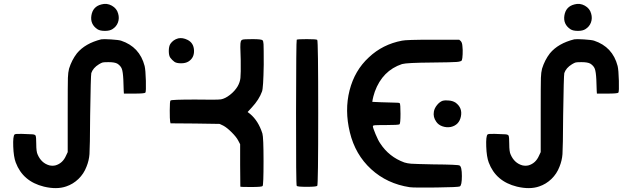

<svg xmlns="http://www.w3.org/2000/svg" viewBox="-20 -972 3340 1001"><path d="M509 -949Q537 -957 563 -942.5Q589 -928 596 -901Q603 -877 595 -855Q587 -833 566 -820Q552 -811 527 -811Q502 -811 489 -819Q449 -845 456.5 -891.5Q464 -938 509 -949ZM508 -767Q520 -769 559 -766.5Q598 -764 611 -760Q708 -728 734 -628Q739 -607 740.5 -551Q742 -495 738 -489Q734 -484 680 -484H626L625 -498Q625 -505 623 -557Q621 -598 615 -613.5Q609 -629 592 -640Q578 -648 546 -648Q523 -648 516 -646.5Q509 -645 496 -637Q465 -618 456 -591Q453 -578 450 -370Q449 -202 446.5 -168.5Q444 -135 431 -103Q417 -66 389 -39Q361 -12 325 0Q276 17 209 1Q99 -26 62 -125Q51 -154 49 -208Q47 -262 56 -271Q60 -275 94 -274Q130 -272 143 -272Q162 -272 165.5 -265Q169 -258 169 -222Q169 -181 176 -167Q195 -122 237 -110Q254 -106 270 -110Q307 -121 324 -160L333 -179V-384Q333 -537 334 -566Q335 -595 340 -614Q354 -659 381 -694Q424 -746 508 -767Z M909 -772Q932 -777 958 -764Q990 -748 991.5 -709Q993 -670 962 -651Q947 -642 924 -642Q900 -642 889 -650Q877 -659 868 -671Q860 -682 860 -706Q860 -730 868 -743Q883 -765 909 -772ZM1244 -765Q1249 -768 1297 -768Q1343 -768 1349 -762Q1353 -758 1354 -741.5Q1355 -725 1355 -635Q1353 -513 1346 -495Q1331 -453 1293 -412L1271 -388L1284 -378Q1327 -342 1348 -276Q1354 -256 1354 -132Q1354 -7 1349 -2Q1345 3 1289 3Q1233 3 1233 1Q1233 -51 1232 -111V-220L1222 -239Q1213 -257 1188 -282Q1163 -307 1144 -317L1125 -326L997 -328L869 -329L867 -339Q865 -349 865 -396Q865 -444 869 -448Q874 -453 997 -453Q1113 -451 1132 -454Q1154 -458 1179 -477.5Q1204 -497 1219 -522Q1231 -543 1233.5 -565.5Q1236 -588 1235 -659Q1231 -745 1235 -754Q1237 -763 1244 -765Z M1527 -765Q1532 -768 1580 -768Q1630 -768 1634 -764Q1639 -758 1639 -383Q1639 -6 1634 -3Q1628 2 1579 2Q1530 2 1527 -3Q1523 -8 1523.5 -384.5Q1524 -761 1527 -765Z M2076 -760Q2096 -765 2236 -765H2374L2382 -758Q2390 -750 2391 -729Q2393 -713 2392 -689.5Q2391 -666 2388 -658Q2385 -651 2361 -649Q2337 -647 2233 -646Q2100 -645 2076 -638Q1974 -604 1934 -494Q1925 -466 1923 -454L1921 -441L1966 -439Q2014 -437 2035 -437Q2061 -437 2064 -434Q2068 -430 2068 -379Q2068 -329 2063 -324Q2058 -320 1991 -320Q1943 -320 1933.5 -319Q1924 -318 1924 -314Q1924 -306 1938 -272.5Q1952 -239 1962 -225Q2008 -154 2088 -125Q2104 -120 2123.5 -118.5Q2143 -117 2240 -115Q2370 -114 2376 -109Q2388 -103 2388 -54Q2388 -5 2377 0Q2370 4 2254.5 5.5Q2139 7 2116 4Q1998 -14 1915 -90Q1832 -166 1804 -282Q1776 -397 1802.5 -501Q1829 -605 1903 -673Q1975 -741 2076 -760ZM2289 -447Q2299 -450 2319 -448Q2339 -447 2355 -437Q2392 -410 2383 -365Q2374 -320 2330 -310Q2308 -306 2286.5 -313.5Q2265 -321 2254 -338Q2237 -362 2242 -390Q2245 -408 2259 -425Q2273 -442 2289 -447Z M2975 -949Q3003 -957 3029 -942.5Q3055 -928 3062 -901Q3069 -877 3061 -855Q3053 -833 3032 -820Q3018 -811 2993 -811Q2968 -811 2955 -819Q2915 -845 2922.5 -891.5Q2930 -938 2975 -949ZM2974 -767Q2986 -769 3025 -766.5Q3064 -764 3077 -760Q3174 -728 3200 -628Q3205 -607 3206.5 -551Q3208 -495 3204 -489Q3200 -484 3146 -484H3092L3091 -498Q3091 -505 3089 -557Q3087 -598 3081 -613.5Q3075 -629 3058 -640Q3044 -648 3012 -648Q2989 -648 2982 -646.5Q2975 -645 2962 -637Q2931 -618 2922 -591Q2919 -578 2916 -370Q2915 -202 2912.5 -168.5Q2910 -135 2897 -103Q2883 -66 2855 -39Q2827 -12 2791 0Q2742 17 2675 1Q2565 -26 2528 -125Q2517 -154 2515 -208Q2513 -262 2522 -271Q2526 -275 2560 -274Q2596 -272 2609 -272Q2628 -272 2631.5 -265Q2635 -258 2635 -222Q2635 -181 2642 -167Q2661 -122 2703 -110Q2720 -106 2736 -110Q2773 -121 2790 -160L2799 -179V-384Q2799 -537 2800 -566Q2801 -595 2806 -614Q2820 -659 2847 -694Q2890 -746 2974 -767Z"/></svg>

Font: FoundationOne
Style: Medium
Weight: 500
Version: Version 0.4